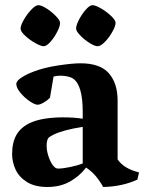

<svg xmlns="http://www.w3.org/2000/svg" viewBox="-20 -726 569 758"><path d="M102.1 -242.2Q126.5 -252.9 159.4 -257.8Q192.4 -262.7 227.5 -262.7Q273.9 -262.7 306.6 -257.3V-283.7Q306.6 -390.1 268.6 -415.5Q260.3 -421.4 246.3 -424.3Q232.4 -427.2 217.3 -427.2Q204.1 -427.2 191.4 -423.8L177.2 -339.8Q166.5 -329.1 151.9 -320.8Q137.2 -312.5 128.9 -312.5Q117.2 -312.5 96.7 -326.7Q76.2 -340.8 60.3 -360.1Q44.4 -379.4 44.4 -394.5Q44.4 -406.7 64.9 -419.9Q85.4 -433.1 109.9 -442.4Q152.8 -459 208.7 -467.5Q264.6 -476.1 298.3 -476.1Q375.5 -476.1 409.9 -436.5Q444.3 -397 444.3 -329.1V-96.7Q457.5 -77.6 478.3 -65.2Q499 -52.7 528.8 -45.4L522.5 -17.1Q462.9 10.7 387.2 12.2Q373.5 -12.7 357.7 -31.2Q341.8 -49.8 319.8 -64.5Q294.4 -30.8 256.1 -9.3Q217.8 12.2 167 12.2Q117.7 12.2 86.4 -7.3Q55.2 -26.9 41.5 -56.6Q27.8 -86.4 27.8 -117.7Q27.8 -164.6 45.7 -194.8Q63.5 -225.1 102.1 -242.2ZM210 -60.5Q229 -60.5 258.5 -66.9Q288.1 -73.2 306.6 -80.6V-225.1Q267.6 -219.2 238.3 -211.2Q209 -203.1 192.1 -194.8Q175.3 -186.5 170.9 -181.2Q164.1 -171.9 164.1 -149.9Q164.1 -127.9 173.6 -102.5Q183.1 -77.1 195.3 -66.4Q200.7 -60.5 210 -60.5ZM131.3 -705.6Q142.6 -705.6 162.4 -693.4Q182.1 -681.2 198.2 -665Q214.4 -648.9 216.8 -638.7Q218.8 -627 207.5 -603.8Q196.3 -580.6 180.2 -562Q164.1 -543.5 152.8 -543.5Q141.6 -543.5 120.1 -555.4Q98.6 -567.4 81.1 -583.3Q63.5 -599.1 61.5 -609.9Q59.6 -621.6 72.3 -644.8Q85 -668 102.5 -686.8Q120.1 -705.6 131.3 -705.6ZM344.7 -705.6Q356.4 -705.6 377.4 -693.6Q398.4 -681.6 416 -665.5Q433.6 -649.4 436 -638.7Q438 -627.4 425.5 -604Q413.1 -580.6 395.5 -562Q377.9 -543.5 365.7 -543.5Q354.5 -543.5 335 -555.4Q315.4 -567.4 299.3 -583.5Q283.2 -599.6 280.8 -609.9Q278.8 -622.1 290.3 -645.3Q301.8 -668.5 317.9 -687Q334 -705.6 344.7 -705.6Z"/></svg>

Font: Vesper Libre
Style: Bold
Weight: 700
Designer: Robert Keller & Kimya Gandhi
Foundry: Mota Italic
Version: Version 1.058